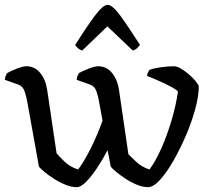

<svg xmlns="http://www.w3.org/2000/svg" viewBox="-32 -774 877 794"><path d="M285 0Q263 0 237.5 -10.5Q212 -21 189 -36Q166 -51 150 -64.5Q134 -78 129 -85L81 -352Q77 -374 70 -395.5Q63 -417 44 -424L-12 -444Q-11 -455 -7.5 -462.5Q-4 -470 -2 -472Q13 -481 38.5 -490.5Q64 -500 77 -500Q112 -500 134.5 -472Q157 -444 163 -403L202 -140Q210 -130 233.5 -107Q257 -84 291 -73Q316 -106 343.5 -161Q371 -216 392 -275L378 -352Q374 -375 367 -396Q360 -417 341 -424L285 -444Q286 -455 289.5 -462.5Q293 -470 295 -472Q310 -481 335.5 -490.5Q361 -500 374 -500Q409 -500 431.5 -472Q454 -444 460 -403L499 -136Q507 -129 529 -107Q551 -85 586 -73Q611 -106 635 -160Q659 -214 677.5 -276.5Q696 -339 704 -396Q696 -404 678.5 -413.5Q661 -423 640.5 -432.5Q620 -442 602.5 -449.5Q585 -457 576 -460Q577 -469 580.5 -475.5Q584 -482 586 -485Q601 -491 631 -495.5Q661 -500 687 -500Q700 -500 717.5 -489.5Q735 -479 751.5 -464.5Q768 -450 779 -436Q790 -422 790 -416Q790 -377 775.5 -323.5Q761 -270 737 -214Q713 -158 685 -109Q657 -60 629.5 -30Q602 0 580 0Q558 0 533 -10.5Q508 -21 485.5 -36Q463 -51 447 -64.5Q431 -78 426 -85L413 -153Q392 -113 368.5 -78Q345 -43 323.5 -21.5Q302 0 285 0ZM308 -565Q298 -568 290 -575Q282 -582 279 -588Q326 -663 360 -708.5Q394 -754 413 -754Q433 -754 466.5 -708Q500 -662 547 -588Q543 -583 535.5 -575.5Q528 -568 517 -565L412 -665Z"/></svg>

Font: Texturina 72pt Medium
Style: Regular
Weight: 500
Designer: Guillermo Torres Carreño
Foundry: Omnibus-Type
Version: Version 1.002; ttfautohint (v1.8.3)